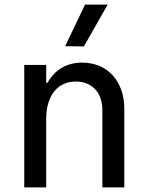

<svg xmlns="http://www.w3.org/2000/svg" viewBox="-20 -811 638 831"><path d="M446 -791H348L262 -611L343 -610ZM180 0V-299C180 -381 218 -458 308 -458C383 -458 423 -405 423 -335V0H518V-341C518 -453 451 -540 335 -540C240 -540 199 -477 186 -453H180V-530H85V0Z"/></svg>

Font: Be Vietnam Pro
Style: Regular
Weight: 400
Designer: Lam Bao, Tony Le, Vietanh Nguyen
Foundry: Yellow Type Foundry
Version: Version 1.002